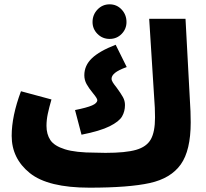

<svg xmlns="http://www.w3.org/2000/svg" viewBox="-20 -847 953 888"><path d="M862 -281Q862 -151 816 -86.5Q770 -22 673 -0.5Q576 21 394 21Q202 21 118 -46.5Q34 -114 34 -219Q34 -310 77 -425L218 -387Q207 -349 201 -320.5Q195 -292 195 -265Q195 -226 213 -199Q231 -172 280.5 -156.5Q330 -141 420 -141L468 -140Q561 -140 609.5 -154Q658 -168 677.5 -202.5Q697 -237 697 -304Q697 -333 696 -349L670 -760H838L861 -332Q862 -314 862 -281ZM430 -384Q430 -392 410 -416Q391 -439 380.5 -458Q370 -477 370 -499Q370 -544 405 -577.5Q440 -611 515 -640L566 -537Q528 -523 512 -510Q496 -497 496 -483Q496 -475 502 -465.5Q508 -456 520 -441Q539 -415 548.5 -398Q558 -381 558 -361Q558 -332 544.5 -308.5Q531 -285 487 -263Q443 -241 357 -224L327 -338Q382 -349 406 -359.5Q430 -370 430 -384ZM408 -745Q408 -779 431 -803Q454 -827 487 -827Q520 -827 542.5 -803Q565 -779 565 -745Q565 -713 542.5 -690Q520 -667 487 -667Q454 -667 431 -690Q408 -713 408 -745Z"/></svg>

Font: Noto Sans Arabic CondBlack
Style: Regular
Weight: 900
Width: 3
Designer: Nadine Chahine
Foundry: Monotype Imaging Inc.
Version: Version 1.001